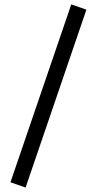

<svg xmlns="http://www.w3.org/2000/svg" viewBox="-20 -741 450 868"><path d="M302.2 -721.2 370.6 -697.3 95.7 106.9 27.3 83Z"/></svg>

Font: Vazirmatn RD
Style: Regular
Weight: 400
Designer: Saber Rastikerdar
Foundry: Saber Rastikerdar
Version: Version 32.102